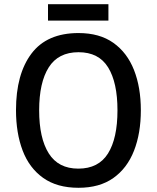

<svg xmlns="http://www.w3.org/2000/svg" viewBox="-20 -882 744 912"><path d="M649 -358Q649 -249 616.5 -166Q584 -83 518.5 -36.5Q453 10 353 10Q251 10 185 -37Q119 -84 87.5 -167Q56 -250 56 -359Q56 -530 129.5 -627.5Q203 -725 353 -725Q453 -725 518.5 -678.5Q584 -632 616.5 -549.5Q649 -467 649 -358ZM166 -358Q166 -226 211.5 -153.5Q257 -81 352 -81Q448 -81 493 -153Q538 -225 538 -358Q538 -490 493.5 -562Q449 -634 353 -634Q257 -634 211.5 -562Q166 -490 166 -358ZM495 -862V-784H208V-862Z"/></svg>

Font: Noto Sans Sinhala SemiCondensed Medium
Style: Regular
Weight: 500
Width: 4
Designer: Jelle Bosma - Monotype Design Team
Foundry: Monotype Imaging Inc.
Version: Version 2.006; ttfautohint (v1.8.4.7-5d5b)